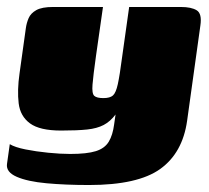

<svg xmlns="http://www.w3.org/2000/svg" viewBox="-30 -419 600 550"><path d="M225 111Q158 111 103.5 106Q49 101 18 87.5Q-13 74 -10 51L-2 -6Q13 3 43 9Q73 15 108 18.5Q143 22 171 22Q219 22 244.5 14Q270 6 281.5 -13Q293 -32 297 -63L301 -91Q286 -71 267 -61Q248 -51 219.5 -48Q191 -45 145 -45Q84 -45 56 -65.5Q28 -86 23.5 -123Q19 -160 26 -209L44 -338Q46 -353 52 -367Q58 -381 74 -390Q90 -399 122 -399H265Q261 -373 259 -357Q257 -341 255 -329Q253 -317 251 -301Q249 -285 245 -259Q237 -202 235 -176.5Q233 -151 240 -144.5Q247 -138 266 -138Q285 -138 293.5 -145.5Q302 -153 307.5 -178Q313 -203 320 -257L340 -399H488Q518 -399 533.5 -389.5Q549 -380 544 -346L506 -73Q493 19 429 65Q365 111 225 111Z"/></svg>

Font: Genos Thin Black
Style: Italic
Weight: 900
Italic angle: -8°
Version: Version 1.010